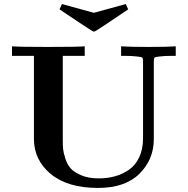

<svg xmlns="http://www.w3.org/2000/svg" viewBox="-20 -914 924 945"><path d="M273 -868 285 -894Q441 -851 442 -851Q443 -851 599 -894L611 -868Q566 -838 510 -800Q448 -758 442 -758Q437 -758 358 -811Q308 -844 273 -868ZM39 -639V-686Q77 -683 218 -683Q359 -683 397 -686V-639H289V-223Q289 -198 290.5 -181Q292 -164 301.5 -134Q311 -104 328 -85Q345 -66 380.5 -51Q416 -36 466 -36Q509 -36 546.5 -46.5Q584 -57 615.5 -79Q647 -101 665.5 -140.5Q684 -180 684 -233V-610Q684 -627 680 -630.5Q676 -634 654 -636Q627 -639 601 -639H576V-686Q617 -683 711 -683Q807 -683 845 -686V-639H820Q790 -639 766 -636Q745 -634 741 -630.5Q737 -627 737 -610V-229Q737 -129 666.5 -59Q596 11 462 11Q313 11 230 -57.5Q147 -126 147 -231V-639Z"/></svg>

Font: CMU Serif
Style: Bold
Weight: 700
Version: Version 0.7.0